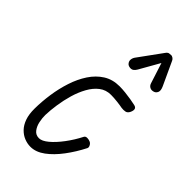

<svg xmlns="http://www.w3.org/2000/svg" viewBox="-261 -918 999 999"><g transform="rotate(45 238.5 -418.0)"><path d="M183.5 10Q160.5 10 138 1Q115.5 -8 97.2 -26.8Q79 -45.5 68.5 -75.2Q58 -105 58.5 -147Q59 -198.5 67 -253.5Q75 -308.5 91.8 -359.8Q108.5 -411 135.5 -452Q162.5 -493 200.5 -517Q238.5 -541 289 -541Q309.5 -541 332.5 -538.5Q355.5 -536 376.5 -532.5Q397.5 -529 412.5 -525.5Q425.5 -522.5 428.2 -513Q431 -503.5 424 -488Q416.5 -472 403.5 -469.5Q390.5 -467 376 -469Q361.5 -472 335.8 -475Q310 -478 289 -478Q252.5 -478 225.2 -457Q198 -436 178.8 -401.2Q159.5 -366.5 147.2 -324.5Q135 -282.5 128.8 -240.2Q122.5 -198 121.5 -162.5Q121 -139.5 126.5 -114Q132 -88.5 145.8 -70.8Q159.5 -53 183.5 -53Q205 -53 233.5 -76.8Q262 -100.5 291.2 -139.5Q320.5 -178.5 343.5 -223.5Q348.5 -232.5 361.2 -232Q374 -231.5 383 -227Q388.5 -224.5 392.8 -219Q397 -213.5 399 -207.2Q401 -201 398.5 -195.5Q370.5 -140.5 335.5 -93.8Q300.5 -47 261.8 -18.5Q223 10 183.5 10ZM435.5 -647Q420.5 -642 409 -648.2Q397.5 -654.5 393.5 -668.5L357.5 -780.5L294.5 -669.5Q282 -648 266.8 -647.2Q251.5 -646.5 242 -654Q231 -664.5 231.5 -677.5Q232 -690.5 240 -702L333 -830Q341.5 -842.5 349.8 -844Q358 -845.5 365.5 -845.5Q370 -845.5 377.5 -841Q385 -836.5 388.5 -828L448 -699.5Q458.5 -676.5 452.8 -663.5Q447 -650.5 435.5 -647Z"/></g></svg>

Font: Edu NSW ACT Hand Pre
Style: Regular
Weight: 400
Designer: Tina and Corey Anderson, Eben Sorkin, Mirko Velimirovic
Foundry: Sorkin Type Co.
Version: Version 2.000